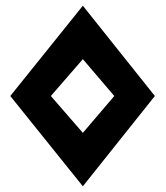

<svg xmlns="http://www.w3.org/2000/svg" viewBox="-20 -766 582 672"><path d="M158 -430 270 -559 380 -430 270 -301ZM522 -430 270 -746 16 -430 270 -114Z"/></svg>

Font: Ny Stormning
Style: Regular
Weight: 400
Designer: Robert Jablonski, Mew Too
Foundry: Cannot Into Space Fonts
Version: Version 0.90